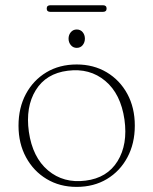

<svg xmlns="http://www.w3.org/2000/svg" viewBox="-20 -722 600 752"><path d="M280.5 -469.5Q346.5 -469.5 398 -438.8Q449.5 -408 478.8 -354Q508 -300 508 -230Q508 -160 479 -105.8Q450 -51.5 398.8 -20.8Q347.5 10 280 10Q214 10 162.8 -20.8Q111.5 -51.5 82 -105.8Q52.5 -160 52.5 -229.5Q52.5 -300 81.5 -354Q110.5 -408 161.8 -438.8Q213 -469.5 280.5 -469.5ZM315 -14.5Q400 -25 440.5 -90.8Q481 -156.5 467.5 -253.5Q453 -354.5 392.2 -405.2Q331.5 -456 245.5 -445Q160.5 -434.5 120 -368.8Q79.5 -303 93 -206Q107.5 -105.5 168.2 -54.5Q229 -3.5 315 -14.5ZM280.5 -534.5Q266.5 -534.5 257.5 -545.2Q248.5 -556 248.5 -570.5Q248.5 -585.5 257.5 -596Q266.5 -606.5 280.5 -606.5Q295 -606.5 303.8 -596Q312.5 -585.5 312.5 -570.5Q312.5 -556 303.8 -545.2Q295 -534.5 280.5 -534.5ZM163 -688.5Q163 -701.5 177.5 -701.5H383Q397.5 -701.5 397.5 -688.5Q397.5 -675.5 383 -675.5H177.5Q163 -675.5 163 -688.5Z"/></svg>

Font: Fraunces 9pt S000 Thin
Style: Regular
Weight: 100
Version: Version 1.000; ttfautohint (v1.8.3)